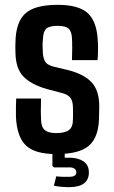

<svg xmlns="http://www.w3.org/2000/svg" viewBox="-20 -629 474 795"><path d="M213 9Q124 9 87 -27Q50 -63 46 -145Q46 -168 46 -188Q46 -208 47 -221H150Q149 -189 149 -168.5Q149 -148 150 -133Q151 -102 166 -90Q181 -78 213 -78Q249 -78 265.5 -90.5Q282 -103 282 -134Q283 -160 282 -183Q282 -208 273 -222Q264 -236 240 -243L175 -260Q109 -279 77 -312Q45 -345 44 -411Q43 -434 44 -453Q45 -536 84 -572.5Q123 -609 219 -609Q307 -609 344.5 -573.5Q382 -538 385 -457Q386 -449 386 -433.5Q386 -418 385.5 -403Q385 -388 384 -380H278Q279 -401 279 -428Q279 -455 278 -470Q277 -498 264.5 -510Q252 -522 219 -522Q185 -522 172 -510.5Q159 -499 158 -469Q157 -464 156.5 -453Q156 -442 157 -422Q157 -393 165.5 -376.5Q174 -360 202 -353L261 -339Q326 -323 358.5 -289Q391 -255 391 -188Q391 -176 390.5 -165.5Q390 -155 390 -142Q389 -62 349 -26.5Q309 9 213 9ZM268 146Q252 146 234.5 144.5Q217 143 203 140L213 101Q234 104 268 103Q296 103 296 85Q296 74 288 69Q280 64 268 64H203L197 58V-12H248V24H268Q303 24 325.5 39Q348 54 348 85Q348 145 268 146Z"/></svg>

Font: Big Shoulders Text
Style: Bold
Weight: 700
Designer: Patric King
Foundry: XO Type Co
Version: Version 1.000; ttfautohint (v1.8.2)